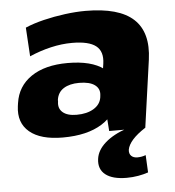

<svg xmlns="http://www.w3.org/2000/svg" viewBox="-54 -601 791 869"><g transform="rotate(-5 341.5 -166.5)"><path d="M411 -203 426 -306Q434 -361 401.5 -386.5Q369 -412 293 -412Q246 -412 196.5 -400.5Q147 -389 99 -368L91 -499Q128 -515 175.5 -526.5Q223 -538 273 -544.5Q323 -551 366 -551Q518 -551 584 -490Q650 -429 633 -306L590 0H426ZM215 11Q114 11 64 -31Q14 -73 24 -148L26 -162Q37 -238 99.5 -280.5Q162 -323 265 -323Q373 -323 428.5 -281.5Q484 -240 473 -165L471 -150Q461 -74 393.5 -31.5Q326 11 215 11ZM286 -86Q333 -86 363.5 -104.5Q394 -123 399 -155L400 -164Q404 -194 380.5 -211.5Q357 -229 309 -229Q266 -229 239 -212Q212 -195 207 -161V-153Q202 -122 223 -104Q244 -86 286 -86ZM487 218Q423 218 391 193Q359 168 365 122Q370 82 407.5 49Q445 16 508 -5L589 0Q552 24 531.5 47Q511 70 507 92Q505 110 515 120Q525 130 543 130Q563 130 581 123L585 202Q565 209 539.5 213.5Q514 218 487 218Z"/></g></svg>

Font: Pathway Extreme 28pt ExtraBold
Style: Italic
Weight: 800
Italic angle: -8°
Designer: Eduardo Rodriguez Tunni
Foundry: Eduardo Rodriguez Tunni
Version: Version 1.001;gftools[0.9.26]